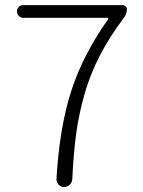

<svg xmlns="http://www.w3.org/2000/svg" viewBox="-20 -749 574 769"><path d="M269.5 -31.2Q268.6 -18.6 259.3 -9.3Q250 0 236.3 0Q223.6 0 214.8 -9.3Q206.1 -18.6 206.1 -31.2Q217.8 -235.4 264.6 -382.3Q311.5 -529.3 413.1 -671.9Q414.1 -673.8 413.1 -675.8Q412.1 -677.7 410.2 -677.7H73.2Q62.5 -677.7 55.2 -685.5Q47.9 -693.4 47.9 -703.6Q47.9 -713.9 55.2 -721.2Q62.5 -728.5 73.2 -728.5H470.7Q477.5 -728.5 482.9 -723.6Q488.3 -718.8 488.3 -711.9Q488.3 -694.3 477.5 -679.7Q418.9 -601.6 380.4 -527.3Q341.8 -453.1 318.8 -373Q295.9 -293 285.2 -214.4Q274.4 -135.7 269.5 -31.2Z"/></svg>

Font: Gen Jyuu Gothic Light
Style: Regular
Weight: 200
Designer: [Source Han Sans]
Ryoko NISHIZUKA  (kana & ideographs); Paul D. Hunt (Latin, Greek & Cyrillic); Wenlong ZHANG  (bopomofo
Version: Version 1.002.20150607